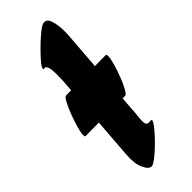

<svg xmlns="http://www.w3.org/2000/svg" viewBox="-253 -739 767 767"><g transform="rotate(-45 131.0 -355.5)"><path d="M187 -710Q207 -715 216 -690Q225 -665 225 -627Q225 -621 225 -614Q225 -607 224 -600L195 -218Q194 -196 192 -180Q190 -164 190 -153Q190 -140 195 -135Q200 -130 214 -132Q225 -134 218.5 -121.5Q212 -109 195 -89.5Q178 -70 157.5 -50Q137 -30 119 -16Q101 -2 92 0Q75 3 61 -26.5Q47 -56 51 -106L80 -488L81 -526Q81 -560 75.5 -571Q70 -582 65 -580Q53 -577 59 -589Q65 -601 82 -619.5Q99 -638 119.5 -658Q140 -678 159 -693Q178 -708 187 -710ZM48 -442 274 -444Q278 -444 278 -434Q278 -420 270.5 -394Q263 -368 252.5 -340.5Q242 -313 231 -293.5Q220 -274 214 -274L-12 -272Q-16 -272 -16 -282Q-16 -296 -8.5 -322Q-1 -348 9.5 -375.5Q20 -403 30.5 -422.5Q41 -442 48 -442Z"/></g></svg>

Font: Ga Maamli
Style: Regular
Weight: 400
Designer: Afotey Clement Nii Odai, Ama Asantewa Diaka, David Abbey-Thompson
Foundry: Sorkin Type Co.
Version: Version 1.000; ttfautohint (v1.8.4.7-5d5b)